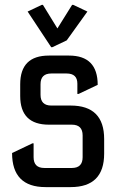

<svg xmlns="http://www.w3.org/2000/svg" viewBox="-20 -764 484 784"><path d="M166 0Q29.3 0 29.3 -139.2L112.3 -178.7H117.2V-122.1Q117.2 -78.1 161.1 -78.1H273.4Q317.4 -78.1 317.4 -122.1V-210.9Q317.4 -254.9 273.4 -254.9H179.7Q62.5 -254.9 62.5 -372.1V-419.9Q62.5 -537.1 179.7 -537.1H261.7Q378.9 -537.1 378.9 -417.5L300.8 -380.4H295.9V-422.4Q295.9 -463.9 252 -463.9H189.5Q145.5 -463.9 145.5 -419.9V-377Q145.5 -333 189.5 -333H268.6Q405.3 -333 405.3 -196.3V-136.7Q405.3 0 268.6 0ZM150.4 -744.1H155.3L214.4 -647.9L274.4 -744.1H279.3L336.9 -716.8L252.4 -599.1L193.8 -571.3H189L92.8 -716.8Z"/></svg>

Font: Nova Square
Style: Book
Weight: 400
Designer: Wojciech Kalinowski "wmk69" (wmk69@o2.pl)
Foundry: Wojciech Kalinowski "wmk69" (wmk69@o2.pl)
Version: Version 3.1.0; 2021-05-23